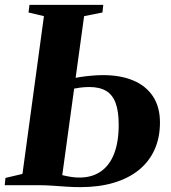

<svg xmlns="http://www.w3.org/2000/svg" viewBox="-28 -763 706 791"><path d="M302.5 8Q275.5 8 246 6Q216.5 4 187.8 2Q159 0 135 0H-8.5L-5.5 -30L64.5 -46.5L153 -696.5L89.5 -711.5L93.5 -743H397.5L394 -711.5L318.5 -696.5L228.5 -41.5Q244.5 -37.5 262.8 -34.5Q281 -31.5 299 -31.5Q351 -31.5 387.2 -56.5Q423.5 -81.5 442.2 -130Q461 -178.5 461 -249Q461 -304 448.5 -338.2Q436 -372.5 409.2 -388.5Q382.5 -404.5 340 -404.5Q320 -404.5 300.5 -401.8Q281 -399 266 -396L269 -438.5Q282 -442.5 303 -445.8Q324 -449 348.5 -451.2Q373 -453.5 397 -453.5Q469 -453.5 521.5 -431.2Q574 -409 602.5 -365.5Q631 -322 631 -258.5Q631 -195.5 608.5 -146Q586 -96.5 543.5 -62.2Q501 -28 440.2 -10Q379.5 8 302.5 8Z"/></svg>

Font: Merriweather 96pt ExtraBold
Style: Italic
Weight: 800
Italic angle: -7.8°
Version: Version 2.101